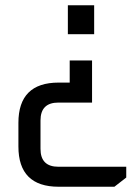

<svg xmlns="http://www.w3.org/2000/svg" viewBox="-20 -540 520 730"><path d="M50 17V-73Q50 -226 203 -226H245V-310H330V-150H202Q134 -150 134 -82V26Q134 94 202 94H460V135L415 170H203Q50 170 50 17ZM238 -410V-520H338V-410Z"/></svg>

Font: Oxanium
Style: Regular
Weight: 400
Designer: Severin Meyer
Version: Version 1.001